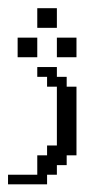

<svg xmlns="http://www.w3.org/2000/svg" viewBox="-20 -435 235 478"><path d="M0 23.9V0H72.8V-48.3H97.2V-72.8H121.6V-219.2H97.2V-243.7H72.8V-268.1H121.6V-243.7H146V-219.2H170.4V-48.3H146V-23.9H121.6V0H97.2V23.9ZM23.9 -292.5V-341.3H72.8V-292.5ZM121.6 -292.5V-341.3H170.4V-292.5ZM72.8 -365.7V-414.6H121.6V-365.7Z"/></svg>

Font: FS Mondwest Regular
Style: Regular
Weight: 400
Designer: NZWStudios2024
Foundry: https://fontstruct.com
Version: Version 1.0